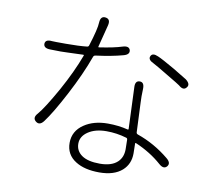

<svg xmlns="http://www.w3.org/2000/svg" viewBox="-88 -891 1175 1037"><g transform="rotate(10 500.0 -372.0)"><path d="M390 12Q335 -22 335 -87Q335 -152 392 -190Q444 -225 521 -225Q580 -225 631 -212Q636 -211 636 -216L627 -443Q625 -479 651 -479Q676 -479 675 -443L674 -401Q674 -384 675 -367L682 -206Q682 -198 690 -195Q785 -162 865 -96Q893 -73 876 -53Q859 -34 832 -58Q771 -112 689 -147Q684 -149 684 -144L685 -90Q685 -32 645 4Q601 43 520 43Q439 43 390 12ZM612 -35Q639 -61 639 -105L638 -157Q638 -165 631 -167Q577 -183 521 -183Q460 -183 421 -157Q382 -131 382 -91Q382 -51 415.5 -27.5Q449 -4 514.5 -4Q580 -4 612 -35ZM180 -179Q158 -150 136 -168Q114 -186 139 -213Q171 -250 235 -364Q294 -471 328 -563Q330 -568 325 -568L240 -565Q221 -564 202 -564L143 -565Q107 -566 108 -591Q110 -615 146 -611Q156 -610 222 -610Q293 -610 338 -615Q346 -616 348 -624Q378 -719 379 -754Q381 -791 409 -787Q438 -783 429 -747L398 -626Q397 -621 402 -622Q483 -634 526 -648Q561 -659 568 -636Q574 -612 539 -603Q477 -586 391 -575Q382 -574 379 -566Q343 -466 281.5 -349Q220 -232 180 -179ZM906 -491Q890 -471 863 -495Q857 -500 786 -542Q725 -579 707 -588Q674 -603 683 -623Q692 -644 725 -629Q749 -619 820 -578Q887 -538 894 -533Q923 -510 906 -491Z"/></g></svg>

Font: Resource Han Rounded CN Light
Style: Regular
Weight: 300
Designer: Cyano Hao (round all glyphs); Ryoko NISHIZUKA 西塚涼子 (kana, bopomofo & ideographs); Paul D. Hunt (Latin, Greek & Cyrillic)
Foundry: Cyano Hao
Version: 0.990